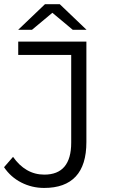

<svg xmlns="http://www.w3.org/2000/svg" viewBox="-24 -901 546 927"><path d="M189.3 6.4Q130.1 6.4 78.8 -19.8Q27.5 -46 -4.5 -93.7L39 -143.7Q68 -102 106.1 -79.9Q144.2 -57.9 189.8 -57.9Q319.8 -57.9 319.8 -212.4V-635.7H64V-700H393.1V-215Q393.1 -103.9 341.6 -48.8Q290.1 6.4 189.3 6.4ZM63.6 -757 193 -880.6H264.7L394 -757H327.4L200.9 -862.6H256.8L130.3 -757Z"/></svg>

Font: Montserrat Thin
Style: Regular
Weight: 100
Designer: Julieta Ulanovsky
Foundry: Julieta Ulanovsky
Version: Version 9.000